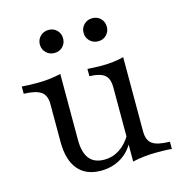

<svg xmlns="http://www.w3.org/2000/svg" viewBox="-96 -703 769 804"><g transform="rotate(-15 288.5 -301.5)"><path d="M245.2 11.3Q180.6 11.3 146.4 -29.8Q112.1 -71 112.1 -149.2V-312.9Q112.1 -350.8 90.3 -366.5Q68.5 -382.3 15.3 -383.9V-415.3Q26.6 -414.5 44.4 -413.7Q62.1 -412.9 82.3 -412.9Q109.7 -412.9 134.3 -415.7Q158.9 -418.5 184.7 -424.2V-138.7Q184.7 -83.9 206 -56.9Q227.4 -29.8 271 -29.8Q306.5 -29.8 336.7 -49.2Q366.9 -68.5 389.5 -107.3L388.7 -71.8Q367.7 -32.3 330.2 -10.5Q292.7 11.3 245.2 11.3ZM384.7 8.9V-312.9Q384.7 -350.8 365.7 -366.5Q346.8 -382.3 300 -383.9V-415.3Q312.1 -414.5 328.2 -413.7Q344.4 -412.9 361.3 -412.9Q387.9 -412.9 411.7 -415.7Q435.5 -418.5 457.3 -424.2V-102.4Q457.3 -63.7 479 -48Q500.8 -32.3 554.8 -31.5V0Q541.9 -1.6 524.2 -2Q506.5 -2.4 488.7 -2.4Q461.3 -2.4 435.5 0.4Q409.7 3.2 384.7 8.9ZM374.2 -515.3Q352.4 -515.3 337.9 -529.8Q323.4 -544.4 323.4 -565.3Q323.4 -586.3 337.9 -600.8Q352.4 -615.3 374.2 -615.3Q396 -615.3 410.1 -600.8Q424.2 -586.3 424.2 -565.3Q424.2 -544.4 410.1 -529.8Q396 -515.3 374.2 -515.3ZM184.7 -515.3Q162.9 -515.3 148.4 -529.8Q133.9 -544.4 133.9 -565.3Q133.9 -586.3 148.4 -600.8Q162.9 -615.3 184.7 -615.3Q206.5 -615.3 220.6 -600.8Q234.7 -586.3 234.7 -565.3Q234.7 -544.4 220.6 -529.8Q206.5 -515.3 184.7 -515.3Z"/></g></svg>

Font: Playfair 12pt Light
Style: Regular
Weight: 300
Designer: Claus Eggers Sørensen
Foundry: Claus Eggers Sørensen
Version: Version 2.000;gftools[0.9.28]